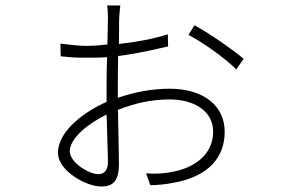

<svg xmlns="http://www.w3.org/2000/svg" viewBox="-20 -635 1040 699"><path d="M413 -38C413 -74 411 -141 410 -207V-218C410 -224 409 -230 409 -235C467 -257 524 -273 598 -273C681 -273 756 -235 756 -155C756 -74 689 -23 605 -9C572 -2 539 -2 512 -4L527 39C548 39 581 37 614 30C739 7 798 -62 798 -155C798 -253 717 -312 598 -312C533 -312 471 -300 409 -279V-298C409 -338 409 -386 410 -431C489 -441 560 -459 592 -466L591 -510C540 -494 479 -482 413 -475C414 -516 413 -553 414 -571C415 -584 416 -602 418 -615H370C372 -604 373 -586 373 -570C373 -554 372 -517 371 -473C344 -470 318 -468 293 -468C275 -468 250 -470 200 -476L201 -430C249 -425 266 -425 289 -425H303C325 -425 347 -425 370 -427C368 -380 368 -330 368 -290V-264C294 -232 191 -161 191 -78C191 -15 291 44 349 44C393 44 413 22 413 -38ZM867 -421C828 -454 742 -514 688 -543L666 -508C717 -482 803 -421 840 -382L867 -421ZM234 -84C234 -133 304 -187 368 -218C368 -212 368 -206 369 -200V-189C370 -130 373 -73 373 -45C373 -20 363 -1 338 -1C306 -1 244 -37 235 -76L234 -83V-84Z"/></svg>

Font: Glow Sans SC Normal Light
Style: Regular
Weight: 300
Designer: Ryoko NISHIZUKA (kana, bopomofo & ideographs); Paul D. Hunt (Latin, Greek & Cyrillic); Sandoll Communications, Soo-young
Version: Version 0.93